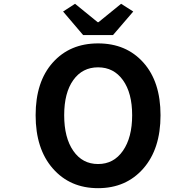

<svg xmlns="http://www.w3.org/2000/svg" viewBox="-20 -984 1040 1018"><path d="M168.9 -373Q168.9 -550.8 259.8 -652.3Q350.6 -753.9 500 -753.9Q649.4 -753.9 740.2 -652.3Q831.1 -550.8 831.1 -373Q831.1 -194.3 739.7 -90.3Q648.4 13.7 500 13.7Q351.6 13.7 260.3 -90.3Q168.9 -194.3 168.9 -373ZM368.7 -184.1Q417 -114.3 500 -114.3Q583 -114.3 631.8 -184.6Q680.7 -254.9 680.7 -373Q680.7 -491.2 631.8 -559.1Q583 -627 500 -627Q417 -627 368.7 -559.6Q320.3 -492.2 320.3 -373Q320.3 -253.9 368.7 -184.1ZM420.9 -797.9 314.5 -922.9 377.9 -963.9 498 -866.2H502L622.1 -963.9L686.5 -922.9L579.1 -797.9Z"/></svg>

Font: Gen Shin Gothic Monospace Bold
Style: Bold
Weight: 700
Designer: [Source Han Sans]
Ryoko NISHIZUKA  (kana & ideographs); Paul D. Hunt (Latin, Greek & Cyrillic); Wenlong ZHANG  (bopomofo
Version: Version 1.002.20150607